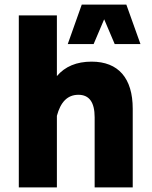

<svg xmlns="http://www.w3.org/2000/svg" viewBox="-20 -817 662 837"><path d="M530.8 -796.9H336.4L275.4 -625H388.2L434.1 -732.9L480 -625H592.3ZM228 -312C243.7 -371.1 273.4 -403.8 321.8 -403.8C369.1 -403.8 392.6 -371.1 392.6 -305.7V0H558.6V-342.8C558.6 -476.1 496.1 -548.3 379.4 -548.3C314 -548.3 263.7 -527.3 228 -485.4V-750H62V0H228Z"/></svg>

Font: Estedad ExtraBold
Style: Regular
Weight: 800
Designer: Amin Abedi
Version: Version 7.3